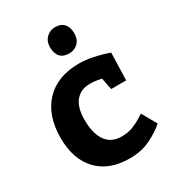

<svg xmlns="http://www.w3.org/2000/svg" viewBox="-189 -882 902 998"><g transform="rotate(-30 262.5 -383.0)"><path d="M294.9 9.8Q171.9 9.8 103.5 -62Q35.2 -133.8 35.2 -262.2Q35.2 -396 107.7 -472.9Q180.2 -549.8 310.1 -549.8Q348.1 -549.8 387 -542Q425.8 -534.2 451.9 -526.1Q478 -518.1 484.9 -515.1L480 -351.1H390.1L376 -421.9Q371.1 -422.9 351.6 -426.5Q332 -430.2 307.1 -430.2Q252 -430.2 220.9 -392.6Q189.9 -355 189.9 -282.2Q189.9 -199.2 221.4 -154.5Q252.9 -109.9 314.9 -109.9Q354 -109.9 383.5 -121.8Q413.1 -133.8 433.1 -146.5Q453.1 -159.2 460 -163.1L509.8 -75.2Q476.1 -44.9 421.6 -17.6Q367.2 9.8 294.9 9.8ZM296.9 -775.9Q332 -775.9 350.6 -755.4Q369.1 -734.9 369.1 -698.2Q369.1 -662.1 347.7 -641.1Q326.2 -620.1 294.9 -620.1Q259.8 -620.1 241.5 -640.1Q223.1 -660.2 223.1 -698.2Q223.1 -732.9 245.1 -754.4Q267.1 -775.9 296.9 -775.9Z"/></g></svg>

Font: Kadwa
Style: Regular
Weight: 400
Designer: Sol Matas
Foundry: Sol Matas
Version: Version 1.000;PS 001.000;hotconv 1.0.70;makeotf.lib2.5.58329